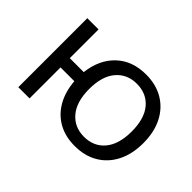

<svg xmlns="http://www.w3.org/2000/svg" viewBox="-94 -721 957 957"><g transform="rotate(45 384.5 -243.0)"><path d="M486 8.9Q419.6 8.9 370 -18.7Q320.4 -46.3 291 -97.7Q261.7 -149.2 256.4 -218.4H159.1V0H80V-486.3H159.1V-283.6H257.4Q269.1 -381.9 329.4 -438.6Q389.7 -495.3 486 -495.3Q556.7 -495.3 608.7 -464.3Q660.8 -433.3 689.4 -376.8Q718 -320.3 718 -243.4Q718 -166.5 689.4 -109.8Q660.8 -53.1 608.7 -22.1Q556.7 8.9 486 8.9ZM486 -56.4Q554.7 -56.4 595.4 -104.8Q636 -153.3 636 -243.4Q636 -334 595.4 -382Q554.7 -430 486 -430Q418.3 -430 377.2 -382Q336 -334 336 -243.4Q336 -153.3 377.2 -104.8Q418.3 -56.4 486 -56.4Z"/></g></svg>

Font: Nunito Sans 12pt ExtraLight
Style: Regular
Weight: 200
Designer: Vernon Adams
Foundry: Vernon Adams
Version: Version 3.101;gftools[0.9.27]